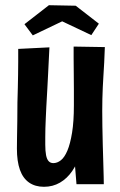

<svg xmlns="http://www.w3.org/2000/svg" viewBox="-20 -708 462 738"><path d="M149 10Q115 10 91.5 -6.5Q68 -23 56.5 -55.5Q45 -88 45 -137Q45 -155 45.5 -181.5Q46 -208 46.5 -242Q47 -276 47 -314Q48 -344 48.5 -370Q49 -396 49.5 -421Q50 -446 50 -470.5Q50 -495 50 -520L170 -526Q169 -501 167.5 -476.5Q166 -452 165 -425.5Q164 -399 162 -368Q160 -337 158 -297Q157 -275 156 -254Q155 -233 154.5 -215Q154 -197 154 -180.5Q154 -164 154 -152Q154 -128 157 -112Q160 -96 167 -88.5Q174 -81 185 -81Q200 -81 214 -92Q228 -103 239 -129Q250 -155 257 -198Q264 -241 264 -303L316 -306Q315 -254 308.5 -206Q302 -158 289.5 -118.5Q277 -79 257.5 -50.5Q238 -22 210.5 -6Q183 10 149 10ZM274 0 265 -111Q265 -162 264.5 -209.5Q264 -257 264 -303Q264 -332 264 -364.5Q264 -397 263.5 -428Q263 -459 263 -485.5Q263 -512 263 -529L383 -527Q382 -494 380.5 -467Q379 -440 377.5 -416.5Q376 -393 375 -371Q374 -349 373.5 -327.5Q373 -306 373 -282Q373 -257 373.5 -223Q374 -189 375 -152.5Q376 -116 377 -83.5Q378 -51 378.5 -29Q379 -7 379 0ZM331 -573 219 -626 106 -572 74 -615 168 -688 271 -686 360 -617Z"/></svg>

Font: Truculenta ExtraBold
Style: Regular
Weight: 800
Version: Version 1.002